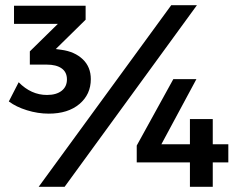

<svg xmlns="http://www.w3.org/2000/svg" viewBox="-20 -720 904 740"><path d="M330 -415Q330 -356 286 -319Q242 -282 168 -282Q126 -282 84 -295Q42 -308 14 -329L52 -403Q100 -354 161 -354Q197 -354 217.5 -370Q238 -386 238 -414Q238 -442 217.5 -456.5Q197 -471 160 -471H95V-522L203 -628H34V-698H310V-644L195 -531L217 -528Q268 -521 299 -491.5Q330 -462 330 -415ZM648 -415H737L602 -164H712V-261H800V-164H860V-94H800V0H712V-94H507V-159ZM640 -700H739L229 0H129Z"/></svg>

Font: TypoPRO Montserrat Alternates
Style: Regular
Weight: 500
Designer: Julieta Ulanovsky
Foundry: Julieta Ulanovsky
Version: Version 6.001